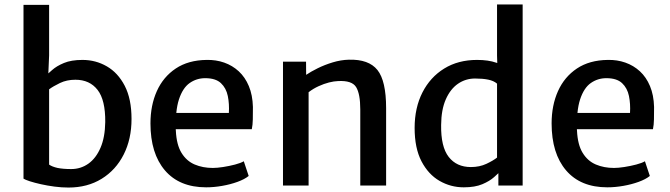

<svg xmlns="http://www.w3.org/2000/svg" viewBox="-20 -833 3006 862"><path d="M287.5 9Q257 9 224.8 4.8Q192.5 0.5 163.5 -6Q134.5 -12.5 113.8 -19.2Q93 -26 85.5 -31V-811H200.5V-584L197 -503.5Q204.5 -510.5 214 -518.5Q234 -536.5 267 -550.2Q300 -564 350.5 -564Q409.5 -564 459.5 -535.2Q509.5 -506.5 540 -447.8Q570.5 -389 570.5 -299Q570.5 -208.5 535.2 -139Q500 -69.5 436.2 -30.2Q372.5 9 287.5 9ZM238.5 -79Q263.5 -74 299.5 -74Q342.5 -74 376.8 -98.2Q411 -122.5 431.2 -169.5Q451.5 -216.5 452.5 -285Q453.5 -384 418 -429.5Q382.5 -475 318.5 -475Q279.5 -475 249 -460.2Q218.5 -445.5 200.5 -432V-94Q214 -84.5 238.5 -79Z M905.5 8Q785.5 8 720.5 -68Q655.5 -144 655.5 -279Q655.5 -360 684.2 -424Q713 -488 769.2 -525.5Q825.5 -563 907.5 -564Q949.5 -565 986.5 -552Q1023.5 -539 1052 -512.8Q1080.5 -486.5 1097.2 -446.5Q1114 -406.5 1115.5 -353Q1115.5 -321.5 1115 -296.8Q1114.5 -272 1110.5 -253H769Q769.5 -249.5 769.5 -246Q772.5 -183 795 -146.5Q817.5 -110 854 -94.5Q890.5 -79 935.5 -79Q954.5 -79 982 -83.2Q1009.5 -87.5 1035.2 -94.2Q1061 -101 1074.5 -109L1096.5 -43Q1078 -28 1046.2 -16.5Q1014.5 -5 977.5 1.5Q940.5 8 905.5 8ZM1007.5 -326Q1010 -366 1002.8 -401.8Q995.5 -437.5 971.8 -459.8Q948 -482 901.5 -482Q862.5 -482 831.5 -460.2Q800.5 -438.5 783.5 -387Q775 -361 771.5 -326Z M1250.5 0V-556H1354L1354.5 -497Q1375 -511 1406.2 -526.5Q1437.5 -542 1473.8 -553Q1510 -564 1546 -565Q1635.5 -567.5 1674.5 -518.8Q1713.5 -470 1713.5 -347.5V0H1597.5V-341.5Q1597.5 -411.5 1578.8 -442Q1560 -472.5 1497.5 -469Q1480 -468.5 1457.2 -462.8Q1434.5 -457 1410.8 -446.2Q1387 -435.5 1365.5 -419V0Z M2217.5 0V-55.5Q2209 -47.5 2198.5 -38Q2178.5 -20 2145.5 -6Q2112.5 8 2062 8Q2003.5 8 1953.2 -21Q1903 -50 1872.2 -109Q1841.5 -168 1841.5 -258.5Q1841.5 -349 1876.5 -417.8Q1911.5 -486.5 1974.2 -525.2Q2037 -564 2121.5 -564Q2173 -564 2208 -551.5Q2210.5 -550.5 2212.5 -550L2211.5 -584V-813H2326.5V0ZM2171.5 -475.5Q2147 -480.5 2113 -480.5Q2070.5 -480.5 2036.2 -457Q2002 -433.5 1981.5 -387Q1961 -340.5 1960.5 -272Q1959 -174 1994.5 -128.5Q2030 -83 2094 -83Q2133 -83 2163.8 -97.5Q2194.5 -112 2211.5 -125.5V-457.5Q2196.5 -470.5 2171.5 -475.5Z M2706.5 8Q2586.5 8 2521.5 -68Q2456.5 -144 2456.5 -279Q2456.5 -360 2485.2 -424Q2514 -488 2570.2 -525.5Q2626.5 -563 2708.5 -564Q2750.5 -565 2787.5 -552Q2824.5 -539 2853 -512.8Q2881.5 -486.5 2898.2 -446.5Q2915 -406.5 2916.5 -353Q2916.5 -321.5 2916 -296.8Q2915.5 -272 2911.5 -253H2570Q2570.5 -249.5 2570.5 -246Q2573.5 -183 2596 -146.5Q2618.5 -110 2655 -94.5Q2691.5 -79 2736.5 -79Q2755.5 -79 2783 -83.2Q2810.5 -87.5 2836.2 -94.2Q2862 -101 2875.5 -109L2897.5 -43Q2879 -28 2847.2 -16.5Q2815.5 -5 2778.5 1.5Q2741.5 8 2706.5 8ZM2808.5 -326Q2811 -366 2803.8 -401.8Q2796.5 -437.5 2772.8 -459.8Q2749 -482 2702.5 -482Q2663.5 -482 2632.5 -460.2Q2601.5 -438.5 2584.5 -387Q2576 -361 2572.5 -326Z"/></svg>

Font: Koeln Type Sans
Style: Regular
Weight: 400
Designer: Eben Sorkin
Foundry: Eben Sorkin
Version: Version 2.001